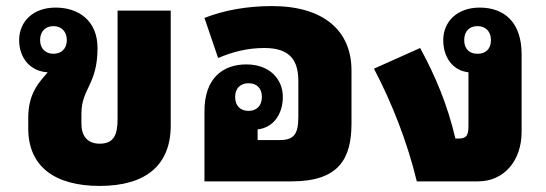

<svg xmlns="http://www.w3.org/2000/svg" viewBox="-20 -597 1798 632"><path d="M308 15C461 15 542 -54 542 -184V-562H367V-206C367 -155 356 -124 308 -124C266 -124 248 -152 248 -189V-223C248 -306 301 -318 301 -439C301 -527 241 -572 163 -572C87 -572 43 -524 43 -465C43 -407 79 -362 137 -359C112 -329 73 -293 73 -210V-174C73 -47 163 15 308 15ZM156 -420C130 -420 112 -437 112 -465C112 -494 130 -511 156 -511C181 -511 200 -494 200 -465C200 -436 181 -420 156 -420Z M1137 -365C1137 -494 1048 -577 875 -577C792 -577 717 -563 653 -538L698 -406C745 -426 794 -439 850 -439C935 -439 962 -398 962 -330V-212C962 -155 947 -136 901 -136H828V-171C882 -177 911 -224 911 -278C911 -337 867 -385 791 -385C713 -385 653 -339 653 -231V0H940C1096 0 1137 -75 1137 -191ZM798 -232C772 -232 754 -248 754 -278C754 -307 772 -323 798 -323C825 -323 842 -307 842 -278C842 -249 825 -232 798 -232Z M1697 -163V-418C1697 -526 1638 -572 1559 -572C1483 -572 1439 -524 1439 -465C1439 -411 1468 -365 1522 -359V-182C1522 -151 1515 -141 1490 -141H1479C1453 -252 1414 -345 1363 -439L1211 -371C1270 -258 1320 -132 1352 0H1554C1638 0 1697 -67 1697 -163ZM1552 -420C1525 -420 1508 -436 1508 -465C1508 -494 1525 -511 1552 -511C1578 -511 1596 -494 1596 -465C1596 -435 1578 -420 1552 -420Z"/></svg>

Font: Noto Sans Thai Looped SemiCondensed Black
Style: Regular
Weight: 900
Width: 4
Designer: Sasikarn Vongin, Ben Mitchell
Foundry: The Fontpad Ltd
Version: Version 1.001